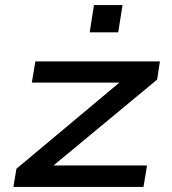

<svg xmlns="http://www.w3.org/2000/svg" viewBox="-20 -740 682 760"><path d="M33 0 45 -72 492 -446 482 -413H106L120 -497H613L602 -425L152 -52L162 -85H562L548 0ZM335 -612 352 -720H465L448 -612Z"/></svg>

Font: Nunito Sans 7pt Expanded Medium
Style: Italic
Weight: 500
Width: 7
Italic angle: -9°
Designer: Vernon Adams
Foundry: Vernon Adams
Version: Version 3.101;gftools[0.9.27]